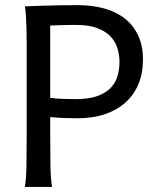

<svg xmlns="http://www.w3.org/2000/svg" viewBox="-20 -738 623 758"><path d="M178.2 -212.4Q178.2 -139.6 179.2 -84.2Q180.2 -28.8 185.5 0H78.1Q83.5 -29.3 84.5 -84.7Q85.4 -140.1 85.4 -212.4V-558.1Q85.4 -592.3 84.7 -621.8Q84 -651.4 82.5 -674.8Q81.1 -698.2 78.1 -712.9Q108.9 -713.9 143.1 -715.3Q172.4 -716.3 209.2 -717Q246.1 -717.8 285.6 -717.8Q344.7 -717.8 392.6 -704.3Q440.4 -690.9 474.1 -663.8Q507.8 -636.7 526.1 -596.4Q544.4 -556.2 544.4 -502.9Q544.4 -449.2 526.6 -406.2Q508.8 -363.3 475.3 -333.3Q441.9 -303.2 393.8 -287.1Q345.7 -271 285.6 -271Q258.8 -271 230.5 -272.2Q202.1 -273.4 178.2 -275.9ZM178.2 -351.6Q201.7 -348.6 226.1 -347.7Q250.5 -346.7 278.3 -346.7Q329.6 -346.7 363 -358.4Q396.5 -370.1 416.3 -390.4Q436 -410.6 443.8 -437.3Q451.7 -463.9 451.7 -493.2Q451.7 -522.5 443.1 -549.1Q434.6 -575.7 414.8 -595.7Q395 -615.7 362.3 -627.7Q329.6 -639.6 280.8 -639.6Q263.7 -639.6 250 -639.4Q236.3 -639.2 224.6 -638.9Q212.9 -638.7 201.7 -638.2Q190.4 -637.7 178.2 -637.2Z"/></svg>

Font: Andika Phon
Style: Regular
Weight: 400
Designer: Victor Gaultney, Annie Olsen, Julie Remington, Don Collingsworth, Eric Hays, Becca Hirsbrunner
Foundry: SIL International
Version: Version 5.000